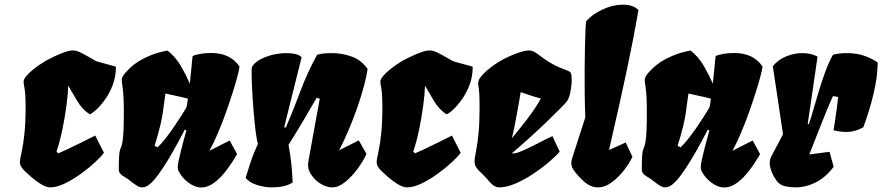

<svg xmlns="http://www.w3.org/2000/svg" viewBox="-20 -808 3851 838"><path d="M200.2 9.8Q181.2 9.8 158.2 -4.6Q135.3 -19 115.7 -36.1Q96.2 -53.2 87.4 -62Q72.8 -76.7 69.1 -87.4Q65.4 -98.1 68.1 -113.3Q70.8 -128.4 76.4 -155Q82 -181.6 86.9 -227.3Q91.8 -272.9 91.8 -345.7Q91.8 -369.1 90.6 -389.6Q89.4 -410.2 86.9 -424.3Q85 -434.1 84 -440.2Q83 -446.3 83 -450.7Q83 -461.9 94.2 -475.3Q105.5 -488.8 121.8 -502.2Q138.2 -515.6 154.1 -526.4Q169.9 -537.1 179.2 -542.5Q193.4 -550.3 215.6 -561Q237.8 -571.8 260.5 -579.8Q283.2 -587.9 298.3 -587.9Q312.5 -587.9 332.3 -578.4Q352.1 -568.8 370.8 -557.6Q389.6 -546.4 400.9 -540.5L485.8 -517.1Q486.3 -474.6 472.4 -438Q458.5 -401.4 438.5 -373.5Q418.5 -345.7 399.9 -328.9Q381.3 -312 371.6 -309.1Q338.4 -331.1 316.9 -367.7Q295.4 -404.3 277.8 -434.1Q276.9 -397.9 270 -346.7Q263.2 -295.4 252.2 -242.4Q241.2 -189.5 226.6 -146.5L234.4 -138.7Q246.1 -143.6 273.2 -156.2Q300.3 -168.9 333.5 -185.3Q366.7 -201.7 395.5 -216.3L433.6 -141.6Q422.9 -126 396 -100.8Q369.1 -75.7 334.2 -50.3Q299.3 -24.9 263.7 -7.6Q228 9.8 200.2 9.8Z M859.4 10.3Q837.4 10.7 814.2 -3.2Q791 -17.1 773.9 -38.6Q764.6 -50.8 758.5 -63Q752.4 -75.2 759.8 -107.9Q766.6 -137.2 771.7 -157.7Q776.9 -178.2 782 -196.8Q787.1 -215.3 793.5 -238.8L786.6 -242.2Q773.4 -216.8 754.6 -182.1Q735.8 -147.5 714.4 -111.8Q692.9 -76.2 671.4 -46.6Q649.9 -17.1 630.9 -2Q616.7 8.8 603 9.8Q589.8 10.3 577.6 2.4Q565.4 -5.4 553.7 -14.6Q538.6 -27.3 518.6 -38.8Q498.5 -50.3 498.5 -68.4Q498.5 -108.4 500 -127.4Q501.5 -146.5 504.2 -154.5Q506.8 -162.6 509.5 -168.9Q512.2 -175.3 514.6 -189.2Q517.1 -203.1 518.8 -233.6Q520.5 -264.2 520.5 -321.3Q520.5 -355 519 -384Q517.6 -413.1 513.7 -437Q511.7 -449.2 511.5 -454.3Q511.2 -459.5 511.2 -460Q511.2 -471.7 526.9 -490.2Q561 -528.8 600.6 -549.3Q640.1 -569.8 671.1 -578.1Q702.1 -586.4 711.4 -587.4Q746.1 -560.1 768.8 -521Q791.5 -481.9 808.6 -442.9Q813.5 -486.3 816.2 -518.8Q818.8 -551.3 820.8 -563Q829.1 -568.4 852.3 -572.5Q875.5 -576.7 902.3 -576.7Q985.4 -576.7 1025.4 -517.6Q1024.9 -508.3 1017.3 -478.8Q1009.8 -449.2 996.6 -407.5Q983.4 -365.7 966.8 -318.8Q950.2 -272 931.4 -227.8Q912.6 -183.6 894 -149.9L982.4 -194.8L1014.6 -135.7Q992.7 -96.7 967.3 -63.5Q941.9 -30.3 914.6 -10.3Q887.2 9.8 859.4 10.3ZM668 -165Q682.6 -178.7 701.2 -202.1Q719.7 -225.6 738 -252.4Q756.3 -279.3 771.2 -302.5Q786.1 -325.7 793.5 -338.4Q796.4 -352.1 796.6 -352.8Q796.9 -353.5 797.1 -356.2Q797.4 -358.9 799.8 -377.4Q772.9 -384.8 748.3 -389.6Q723.6 -394.5 702.1 -399.9L694.8 -347.7Q689.9 -303.2 679.4 -259.8Q668.9 -216.3 654.8 -171.9Z M1165 9.8Q1135.3 9.8 1101.3 -0.7Q1067.4 -11.2 1052.2 -32.2Q1064 -70.8 1072.5 -96.4Q1081.1 -122.1 1088.9 -141.1Q1096.7 -160.2 1105.5 -179.7Q1100.1 -198.2 1095.2 -238.8Q1090.3 -279.3 1086.4 -328.1Q1082.5 -377 1080.3 -421.1Q1078.1 -465.3 1078.1 -491.2Q1078.1 -508.3 1079.1 -511.7Q1080.1 -515.1 1080.6 -518.1Q1093.8 -537.1 1118.7 -550Q1143.6 -563 1173.3 -569.6Q1203.1 -576.2 1230 -576.2Q1251.5 -576.2 1269.3 -572.3Q1287.1 -568.4 1296.4 -558.1L1220.2 -252.4L1227.5 -251Q1261.2 -329.1 1291 -409.7Q1320.8 -490.2 1363.8 -568.8Q1377.9 -573.2 1394.3 -574.7Q1410.6 -576.2 1427.7 -576.2Q1473.1 -576.2 1515.4 -561Q1557.6 -545.9 1584.5 -506.8Q1580.1 -475.6 1568.4 -431.9Q1556.6 -388.2 1539.6 -339.1Q1522.5 -290 1502 -241.5Q1481.4 -192.9 1460 -151.9L1545.9 -195.3L1579.6 -136.2Q1565.4 -105 1540.5 -71Q1515.6 -37.1 1486.6 -13.7Q1457.5 9.8 1430.2 9.8Q1407.7 9.8 1384.3 -3.2Q1360.8 -16.1 1345.7 -35.6Q1332 -53.2 1327.1 -68.6Q1322.3 -84 1326.7 -107.9L1375.5 -377L1362.3 -381.3Q1332 -329.1 1301.5 -277.6Q1271 -226.1 1239.3 -175.8Q1246.6 -136.7 1251 -98.4Q1255.4 -60.1 1257.3 -11.7Q1239.3 0 1216.6 4.9Q1193.8 9.8 1165 9.8Z M1757.3 9.8Q1738.3 9.8 1715.3 -4.6Q1692.4 -19 1672.9 -36.1Q1653.3 -53.2 1644.5 -62Q1629.9 -76.7 1626.2 -87.4Q1622.6 -98.1 1625.2 -113.3Q1627.9 -128.4 1633.5 -155Q1639.2 -181.6 1644 -227.3Q1648.9 -272.9 1648.9 -345.7Q1648.9 -369.1 1647.7 -389.6Q1646.5 -410.2 1644 -424.3Q1642.1 -434.1 1641.1 -440.2Q1640.1 -446.3 1640.1 -450.7Q1640.1 -461.9 1651.4 -475.3Q1662.6 -488.8 1679 -502.2Q1695.3 -515.6 1711.2 -526.4Q1727.1 -537.1 1736.3 -542.5Q1750.5 -550.3 1772.7 -561Q1794.9 -571.8 1817.6 -579.8Q1840.3 -587.9 1855.5 -587.9Q1869.6 -587.9 1889.4 -578.4Q1909.2 -568.8 1928 -557.6Q1946.8 -546.4 1958 -540.5L2043 -517.1Q2043.5 -474.6 2029.5 -438Q2015.6 -401.4 1995.6 -373.5Q1975.6 -345.7 1957 -328.9Q1938.5 -312 1928.7 -309.1Q1895.5 -331.1 1874 -367.7Q1852.5 -404.3 1835 -434.1Q1834 -397.9 1827.1 -346.7Q1820.3 -295.4 1809.3 -242.4Q1798.3 -189.5 1783.7 -146.5L1791.5 -138.7Q1803.2 -143.6 1830.3 -156.2Q1857.4 -168.9 1890.6 -185.3Q1923.8 -201.7 1952.6 -216.3L1990.7 -141.6Q1980 -126 1953.1 -100.8Q1926.3 -75.7 1891.4 -50.3Q1856.4 -24.9 1820.8 -7.6Q1785.2 9.8 1757.3 9.8Z M2159.2 9.8Q2148.4 9.8 2137.2 3.4Q2126 -2.9 2113.3 -18.1Q2106.9 -25.4 2106 -27.1Q2105 -28.8 2097.2 -36.6Q2089.8 -44.4 2081.8 -52Q2073.7 -59.6 2071.3 -62Q2057.6 -76.2 2053.7 -87.6Q2049.8 -99.1 2052 -115.2Q2054.2 -131.3 2059.3 -158Q2064.5 -184.6 2068.8 -228.5Q2073.2 -272.5 2073.2 -340.3Q2073.2 -370.1 2072.3 -390.4Q2071.3 -410.6 2069.3 -424.3Q2067.9 -432.6 2067.4 -438.2Q2066.9 -443.8 2066.9 -444.3Q2066.9 -458 2078.6 -472.9Q2090.3 -487.8 2106.9 -501.7Q2123.5 -515.6 2139.2 -526.4Q2154.8 -537.1 2162.6 -541.5Q2178.2 -550.8 2201.7 -561.5Q2225.1 -572.3 2249.3 -580.1Q2273.4 -587.9 2290.5 -587.9Q2297.4 -587.4 2305.9 -584.5Q2314.5 -581.5 2325.7 -572.8Q2358.4 -547.9 2380.6 -534.7Q2402.8 -521.5 2421.9 -513.7Q2440.9 -505.9 2462.9 -497.1Q2469.7 -494.1 2472.2 -488.5Q2474.6 -482.9 2475.1 -461.9Q2475.6 -439.5 2470.5 -410.9Q2465.3 -382.3 2455.1 -366.7Q2451.7 -361.3 2427.5 -336.7Q2403.3 -312 2367.2 -277.3Q2331.1 -242.7 2290.5 -205.8Q2250 -168.9 2213.4 -138.7H2227.1Q2244.1 -142.1 2270.5 -154.3Q2296.9 -166.5 2328.4 -182.9Q2359.9 -199.2 2391.1 -213.9L2422.9 -146Q2406.2 -126.5 2375.2 -100.1Q2344.2 -73.7 2306.2 -48.6Q2268.1 -23.4 2229.5 -6.8Q2190.9 9.8 2159.2 9.8ZM2213.4 -203.6Q2230 -224.1 2252.9 -252.4Q2275.9 -280.8 2299.3 -313Q2322.8 -345.2 2340.3 -377.9Q2329.1 -380.9 2306.6 -387.9Q2284.2 -395 2252.4 -405.8Q2250.5 -393.1 2246.1 -367.4Q2241.7 -341.8 2236.1 -311.3Q2230.5 -280.8 2224.9 -252.4Q2219.2 -224.1 2214.4 -206.1Q2214.4 -206.1 2213.9 -205.1Q2213.4 -204.1 2213.4 -203.6Z M2589.8 9.8Q2557.1 9.8 2528.8 -15.9Q2500.5 -41.5 2482.9 -66.9Q2476.6 -76.2 2474.1 -88.4Q2471.7 -100.6 2478.5 -121.6L2534.7 -295.9Q2532.7 -341.3 2532 -395.8Q2531.2 -450.2 2531.7 -504.6Q2532.2 -559.1 2533.2 -605.5Q2534.2 -651.9 2535.6 -681.6Q2537.1 -711.4 2538.6 -715.8Q2565.4 -746.1 2609.9 -766.6Q2654.3 -787.1 2696.8 -787.6Q2718.3 -788.1 2735.6 -782.7Q2752.9 -777.3 2766.6 -764.6Q2755.9 -702.1 2743.9 -639.9Q2731.9 -577.6 2717 -507.3Q2702.1 -437 2682.9 -350.6Q2663.6 -264.2 2638.2 -153.3L2710.9 -186L2740.2 -124Q2727.5 -95.7 2703.4 -64.7Q2679.2 -33.7 2649.7 -12Q2620.1 9.8 2589.8 9.8Z M3142.1 10.3Q3120.1 10.7 3096.9 -3.2Q3073.7 -17.1 3056.6 -38.6Q3047.4 -50.8 3041.3 -63Q3035.2 -75.2 3042.5 -107.9Q3049.3 -137.2 3054.4 -157.7Q3059.6 -178.2 3064.7 -196.8Q3069.8 -215.3 3076.2 -238.8L3069.3 -242.2Q3056.2 -216.8 3037.4 -182.1Q3018.6 -147.5 2997.1 -111.8Q2975.6 -76.2 2954.1 -46.6Q2932.6 -17.1 2913.6 -2Q2899.4 8.8 2885.7 9.8Q2872.6 10.3 2860.4 2.4Q2848.1 -5.4 2836.4 -14.6Q2821.3 -27.3 2801.3 -38.8Q2781.2 -50.3 2781.2 -68.4Q2781.2 -108.4 2782.7 -127.4Q2784.2 -146.5 2786.9 -154.5Q2789.6 -162.6 2792.2 -168.9Q2794.9 -175.3 2797.4 -189.2Q2799.8 -203.1 2801.5 -233.6Q2803.2 -264.2 2803.2 -321.3Q2803.2 -355 2801.8 -384Q2800.3 -413.1 2796.4 -437Q2794.4 -449.2 2794.2 -454.3Q2793.9 -459.5 2793.9 -460Q2793.9 -471.7 2809.6 -490.2Q2843.8 -528.8 2883.3 -549.3Q2922.9 -569.8 2953.9 -578.1Q2984.9 -586.4 2994.1 -587.4Q3028.8 -560.1 3051.5 -521Q3074.2 -481.9 3091.3 -442.9Q3096.2 -486.3 3098.9 -518.8Q3101.6 -551.3 3103.5 -563Q3111.8 -568.4 3135 -572.5Q3158.2 -576.7 3185.1 -576.7Q3268.1 -576.7 3308.1 -517.6Q3307.6 -508.3 3300 -478.8Q3292.5 -449.2 3279.3 -407.5Q3266.1 -365.7 3249.5 -318.8Q3232.9 -272 3214.1 -227.8Q3195.3 -183.6 3176.8 -149.9L3265.1 -194.8L3297.4 -135.7Q3275.4 -96.7 3250 -63.5Q3224.6 -30.3 3197.3 -10.3Q3169.9 9.8 3142.1 10.3ZM2950.7 -165Q2965.3 -178.7 2983.9 -202.1Q3002.4 -225.6 3020.8 -252.4Q3039.1 -279.3 3054 -302.5Q3068.8 -325.7 3076.2 -338.4Q3079.1 -352.1 3079.3 -352.8Q3079.6 -353.5 3079.8 -356.2Q3080.1 -358.9 3082.5 -377.4Q3055.7 -384.8 3031 -389.6Q3006.3 -394.5 2984.9 -399.9L2977.5 -347.7Q2972.7 -303.2 2962.2 -259.8Q2951.7 -216.3 2937.5 -171.9Z M3452.1 9.8Q3429.7 9.8 3408.7 5.4Q3387.7 1 3374 -13.7Q3368.2 -20 3357.2 -38.8Q3346.2 -57.6 3341.1 -81.3Q3335.9 -105 3346.7 -125.5L3397.5 -222.2L3353 -519Q3376 -547.4 3411.1 -561.8Q3446.3 -576.2 3481.4 -576.2Q3520 -576.2 3548.3 -561L3505.4 -267.1L3510.3 -266.1Q3518.6 -289.6 3529.8 -328.9Q3541 -368.2 3554.7 -413.3Q3568.4 -458.5 3584 -500Q3599.6 -541.5 3615.7 -569.3Q3631.3 -573.2 3646.2 -574.7Q3661.1 -576.2 3674.8 -576.2Q3722.7 -576.2 3758.1 -562.5Q3793.5 -548.8 3810.5 -535.2Q3810.5 -487.3 3800 -433.8Q3789.6 -380.4 3774.9 -332.5Q3760.3 -284.7 3748 -252.4Q3711.4 -232.9 3680.2 -232.2Q3648.9 -231.4 3618.2 -239.3Q3620.6 -253.9 3624.5 -280.5Q3628.4 -307.1 3632.3 -335.9Q3636.2 -364.7 3638.2 -384.8L3615.7 -388.7Q3601.6 -358.4 3584 -315.4Q3566.4 -272.5 3548.1 -225.1Q3529.8 -177.7 3512.2 -133.8L3600.6 -145.5L3618.7 -80.1Q3583 -33.2 3540 -11.7Q3497.1 9.8 3452.1 9.8Z"/></svg>

Font: Fruktur
Style: Italic
Weight: 400
Italic angle: -8°
Designer: Viktoriya Grabowska, Eben Sorkin
Foundry: Viktoriya Grabowska
Version: Version 1.008; ttfautohint (v1.8.4.7-5d5b)